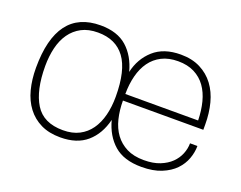

<svg xmlns="http://www.w3.org/2000/svg" viewBox="-91 -705 1106 880"><g transform="rotate(20 462.0 -265.0)"><path d="M662 8Q576 8 528 -34Q480 -76 461 -148Q443 -75 395 -33.5Q347 8 266 8Q211 8 171 -11.5Q131 -31 104.5 -66Q78 -101 65.5 -149Q53 -197 53 -254Q53 -538 266 -538Q348 -538 395 -496Q442 -454 461 -382Q476 -450 525 -494Q574 -538 657 -538Q712 -538 752.5 -517.5Q793 -497 819.5 -461.5Q846 -426 858.5 -378Q871 -330 871 -275V-249H479Q479 -202 489 -161Q499 -120 521 -90Q543 -60 577.5 -42.5Q612 -25 662 -25Q707 -25 739.5 -38Q772 -51 793 -71.5Q814 -92 824.5 -118Q835 -144 835 -170H871Q871 -139 859.5 -107.5Q848 -76 823.5 -50.5Q799 -25 759 -8.5Q719 8 662 8ZM266 -27Q312 -27 345 -44Q378 -61 399.5 -91.5Q421 -122 431.5 -163.5Q442 -205 442 -254Q442 -382 397.5 -442.5Q353 -503 266 -503Q219 -503 186 -485.5Q153 -468 131.5 -437.5Q110 -407 100 -365.5Q90 -324 90 -276Q90 -158 130.5 -92.5Q171 -27 266 -27ZM834 -281Q833 -329 822.5 -370Q812 -411 790.5 -441Q769 -471 735.5 -488Q702 -505 656 -505Q610 -505 576.5 -488Q543 -471 521.5 -441Q500 -411 489.5 -370Q479 -329 479 -281Z"/></g></svg>

Font: Tanohe Sans ExtraLight
Style: Regular
Weight: 250
Designer: Village Type and Design LLC & Cristiano Sobral
Foundry: Cooper Hewitt Smithsonian Design Museum
Version: Version 1.00;May 30, 2020;FontCreator 12.0.0.2522 64-bit; tt